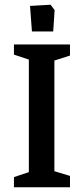

<svg xmlns="http://www.w3.org/2000/svg" viewBox="-20 -792 355 812"><path d="M39 -43 102 -64V-540L39 -561V-604H276V-557L210 -536V-68L276 -48V0H39ZM107 -767 194 -772 211 -749 205 -659H115Z"/></svg>

Font: Grenze Medium
Style: Regular
Weight: 500
Designer: Renata Polastri
Foundry: Omnibus-Type
Version: Version 1.002; ttfautohint (v1.8)